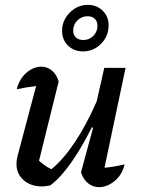

<svg xmlns="http://www.w3.org/2000/svg" viewBox="-20 -765 580 792"><path d="M314 -54 364 -238 359 -240Q316 -154 272 -92Q228 -30 187 0Q168 4 153 4Q107 4 77.5 -22Q48 -48 48 -88Q48 -104 52 -120L129 -410Q87 -405 49 -397Q60 -440 89 -465Q118 -490 151 -490Q174 -490 193.5 -474.5Q213 -459 222 -429L141 -102Q166 -79 192 -67Q241 -107 288.5 -178Q336 -249 379 -347L410 -485H498L411 -73Q452 -77 494 -87Q484 -44 453 -18.5Q422 7 389 7Q364 7 344 -8.5Q324 -24 314 -54ZM322 -553Q285 -553 260.5 -577Q236 -601 236 -638Q236 -667 250.5 -691Q265 -715 289 -730Q313 -745 342 -745Q379 -745 403.5 -721Q428 -697 428 -661Q428 -616 397 -584.5Q366 -553 322 -553ZM324 -600Q348 -600 365 -617Q382 -634 382 -659Q382 -677 371 -687.5Q360 -698 341 -698Q317 -698 299.5 -681Q282 -664 282 -639Q282 -621 293 -610.5Q304 -600 324 -600Z"/></svg>

Font: Piazzolla Medium
Style: Italic
Weight: 500
Italic angle: -11.3°
Designer: Juan Pablo del Peral
Foundry: Huerta Tipografica
Version: Version 1.330